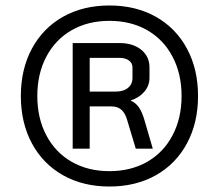

<svg xmlns="http://www.w3.org/2000/svg" viewBox="-20 -699 798 700"><path d="M56 -349Q56 -447 96.5 -522Q137 -597 210 -638Q283 -679 379 -679Q475 -679 548 -638Q621 -597 661.5 -522Q702 -447 702 -349Q702 -251 661.5 -176Q621 -101 548 -60Q475 -19 379 -19Q283 -19 210 -60Q137 -101 96.5 -176Q56 -251 56 -349ZM642 -349Q642 -430 609 -492.5Q576 -555 516.5 -589Q457 -623 379 -623Q301 -623 241.5 -589Q182 -555 149 -492.5Q116 -430 116 -349Q116 -268 149 -205.5Q182 -143 241.5 -109Q301 -75 379 -75Q457 -75 516.5 -109Q576 -143 609 -205.5Q642 -268 642 -349ZM245 -542H416Q465 -542 495 -517.5Q525 -493 525 -453V-415Q525 -387 506.5 -365Q488 -343 457 -333V-332Q475 -324 486.5 -307.5Q498 -291 507 -260L537 -157H475L444 -260Q437 -286 423 -298.5Q409 -311 387 -311H307V-157H245ZM400 -365Q430 -365 446.5 -378.5Q463 -392 463 -415V-453Q463 -469 450 -478.5Q437 -488 416 -488H307V-365Z"/></svg>

Font: Stavian Regular
Style: Regular
Weight: 400
Version: Version 1.000; ttfautohint (v1.6)